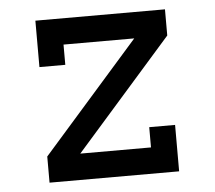

<svg xmlns="http://www.w3.org/2000/svg" viewBox="-43 -567 686 614"><g transform="rotate(-5 300.0 -260.0)"><path d="M92 0V-84L402 -436H175V-371H92V-520H508V-436L198 -84H425V-149H508V0Z"/></g></svg>

Font: Iosevka HT Medium Extended
Style: Regular
Weight: 500
Width: 7
Monospace: yes
Designer: Belleve Invis
Foundry: Belleve Invis
Version: Version 32.3.0; ttfautohint (v1.8.4)